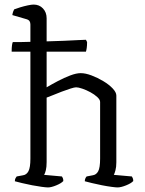

<svg xmlns="http://www.w3.org/2000/svg" viewBox="-20 -820 635 840"><path d="M190 0Q182 0 163 -2.5Q144 -5 120.5 -9.5Q97 -14 76.5 -19Q56 -24 45 -27Q45 -35 48 -40.5Q51 -46 53 -48L80 -53Q96 -55 104.5 -71Q113 -87 113 -126V-594H31Q31 -612 32.5 -622Q34 -632 36 -636Q52 -636 71.5 -636Q91 -636 113 -637V-713Q113 -721 109.5 -727Q106 -733 96 -736L34 -754Q35 -762 37.5 -769Q40 -776 42 -779Q52 -783 68.5 -788Q85 -793 101.5 -796.5Q118 -800 127 -800Q152 -800 168 -783Q184 -766 184 -740V-639Q223 -640 259 -641.5Q295 -643 321 -644.5Q347 -646 356 -646L361 -636Q361 -621 359.5 -610.5Q358 -600 356 -594H184V-438Q206 -451 233.5 -465.5Q261 -480 287.5 -490Q314 -500 333 -500Q354 -500 380.5 -490Q407 -480 432 -465Q457 -450 473 -433Q489 -416 489 -402V-110Q489 -89 485 -74.5Q481 -60 478 -55L557 -48Q559 -45 561 -40Q563 -35 563 -28Q554 -18 531.5 -9Q509 0 494 0Q487 0 468 -2.5Q449 -5 426 -9.5Q403 -14 382.5 -19Q362 -24 351 -27Q351 -34 353.5 -39.5Q356 -45 359 -48L385 -53Q401 -55 409.5 -70.5Q418 -86 418 -126V-374Q418 -384 405.5 -395.5Q393 -407 375.5 -416.5Q358 -426 340.5 -432Q323 -438 313 -438Q306 -438 288.5 -432.5Q271 -427 250 -419Q229 -411 211 -403.5Q193 -396 184 -393V-111Q184 -89 180.5 -75Q177 -61 173 -55L251 -48Q253 -45 255 -40.5Q257 -36 257 -28Q248 -18 226 -9Q204 0 190 0Z"/></svg>

Font: Texturina ExtraLight
Style: Regular
Weight: 200
Designer: Guillermo Torres Carreño
Foundry: Omnibus-Type
Version: Version 1.002; ttfautohint (v1.8.3)